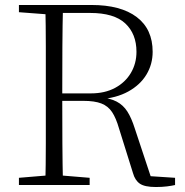

<svg xmlns="http://www.w3.org/2000/svg" viewBox="-20 -743 741 771"><path d="M56 0V-29L188 -40H207L340 -29V0ZM162 0Q164 -83 164 -166Q164 -249 164 -333V-390Q164 -474 164 -557.5Q164 -641 162 -723H233Q231 -641 230.5 -554.5Q230 -468 230 -361V-343Q230 -252 230.5 -167.5Q231 -83 233 0ZM606 8Q561 8 541.5 -5.5Q522 -19 514 -48L458 -227Q446 -269 430 -293Q414 -317 387 -327.5Q360 -338 314 -338H198V-368H345Q401 -368 442 -390Q483 -412 505.5 -450Q528 -488 528 -535Q528 -607 483 -649Q438 -691 342 -691H198V-723H347Q465 -723 529 -674.5Q593 -626 593 -535Q593 -485 568 -443.5Q543 -402 495 -375.5Q447 -349 378 -344V-353Q422 -349 448.5 -335Q475 -321 491.5 -295Q508 -269 521 -228L590 -20L561 -37L683 -29V0Q670 3 650.5 5.5Q631 8 606 8ZM56 -694V-723H198V-684H188Z"/></svg>

Font: Noto Serif SC ExtraLight
Style: Regular
Weight: 200
Designer: Ryoko NISHIZUKA 西塚涼子 (kana & ideographs); Frank Grießhammer (Latin, Greek & Cyrillic); Wenlong ZHANG 张文龙 (bopomofo); San
Foundry: Adobe
Version: Version 2.002-H1;hotconv 1.1.0;makeotfexe 2.6.0